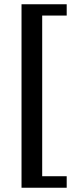

<svg xmlns="http://www.w3.org/2000/svg" viewBox="-20 -751 391 901"><path d="M81 -731H293V-678H178V76H293V130H81Z"/></svg>

Font: Rosario SemiBold
Style: Regular
Weight: 600
Designer: Hector Gatti
Foundry: Omnibus Type
Version: Version 1.101; ttfautohint (v1.8.1.43-b0c9)